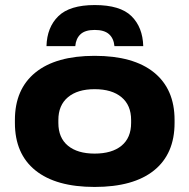

<svg xmlns="http://www.w3.org/2000/svg" viewBox="-20 -722 750 760"><path d="M354.5 18Q201.5 18 120.2 -47.5Q39 -113 39 -235.5V-247Q39 -369 120.2 -435Q201.5 -501 354.5 -501Q508.5 -501 589.8 -435Q671 -369 671 -247V-235.5Q671 -113 589.8 -47.5Q508.5 18 354.5 18ZM354.5 -114Q423 -114 461 -145.2Q499 -176.5 499 -235.5V-247Q499 -305.5 461 -337.2Q423 -369 354.5 -369Q287 -369 249 -337.2Q211 -305.5 211 -247V-235.5Q211 -176.5 249 -145.2Q287 -114 354.5 -114ZM355 -702Q456 -702 500.5 -658Q545 -614 547 -539.5H433Q430 -570.5 411.2 -587Q392.5 -603.5 355 -603.5Q317 -603.5 298.8 -586.5Q280.5 -569.5 278 -539.5H164Q166 -614 211 -658Q256 -702 355 -702Z"/></svg>

Font: Anek Latin Expanded
Style: Bold
Weight: 700
Width: 7
Designer: Yesha Goshar
Foundry: Ek Type
Version: Version 1.003